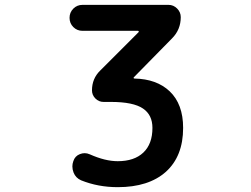

<svg xmlns="http://www.w3.org/2000/svg" viewBox="-20 -566 1040 794"><path d="M466.8 208Q385.7 208 315.4 179.7Q293 169.9 284.2 147.5Q279.3 134.8 279.3 122.1Q279.3 111.3 283.2 100.6Q290 79.1 310.5 71.3Q320.3 67.4 330.1 67.4Q340.8 67.4 351.6 72.3Q415 100.6 466.8 100.6Q535.2 100.6 572.8 64.9Q610.4 29.3 610.4 -37.1Q610.4 -90.8 571.3 -117.2Q531.2 -144.5 438.5 -144.5H408.2Q388.7 -144.5 374.5 -158.7Q360.4 -172.9 360.4 -192.4Q360.4 -241.2 394.5 -274.4L552.7 -432.6Q554.7 -434.6 553.7 -436.5Q552.7 -438.5 550.8 -438.5H321.3Q298.8 -438.5 283.2 -454.1Q267.6 -469.7 267.6 -492.2Q267.6 -514.6 283.2 -530.3Q298.8 -545.9 321.3 -545.9H676.8Q697.3 -545.9 712.4 -530.8Q727.5 -515.6 727.5 -495.1Q727.5 -443.4 691.4 -407.2L533.2 -246.1Q532.2 -245.1 532.7 -243.2Q533.2 -241.2 536.1 -241.2Q627.9 -239.3 681.6 -188.5Q737.3 -135.7 737.3 -37.1Q737.3 80.1 666 144.5Q594.7 208 466.8 208Z"/></svg>

Font: Rounded Mgen+ 2m medium
Style: Regular
Weight: 500
Designer: [Source Han Sans]
Ryoko NISHIZUKA  (kana & ideographs); Paul D. Hunt (Latin, Greek & Cyrillic); Wenlong ZHANG  (bopomofo
Version: Version 1.059.20150602